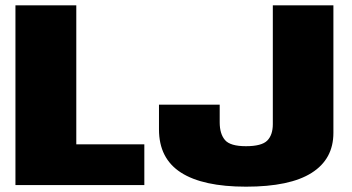

<svg xmlns="http://www.w3.org/2000/svg" viewBox="-20 -695 1320 721"><path d="M38 0H522V-153H266.5V-675H38ZM904 6Q1068.5 6 1150.2 -45.8Q1232 -97.5 1232 -196V-675H1004.5V-229Q1004.5 -188 983.5 -167Q962.5 -146 903.5 -146Q844.5 -146 824.8 -169.2Q805 -192.5 805 -235.5V-302H577V-209Q577 -100 659.5 -47Q742 6 904 6Z"/></svg>

Font: Anybody UltraCondensed Thin Black
Style: Regular
Weight: 900
Version: Version 1.111